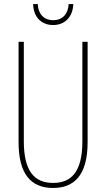

<svg xmlns="http://www.w3.org/2000/svg" viewBox="-20 -921 526 951"><path d="M343 -901H320C318 -854 291 -821 244 -821C197 -821 169 -852 167 -901H144C146 -832 189 -797 243 -797C302 -797 341 -838 343 -901ZM414 -217V-714H388V-221C388 -63 328 -15 243 -15C152 -15 98 -71 98 -221V-714H72V-217C72 -59 133 10 243 10C338 10 414 -42 414 -217Z"/></svg>

Font: Noto Sans Sinhala ExtraCondensed Thin
Style: Regular
Weight: 100
Width: 2
Designer: Jelle Bosma - Monotype Design Team
Foundry: Monotype Imaging Inc.
Version: Version 2.006